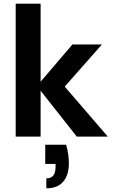

<svg xmlns="http://www.w3.org/2000/svg" viewBox="-20 -740 618 1040"><path d="M396 0 180 -274 372 -499H532L284 -218V-325L564 0ZM65 0V-720H200V0ZM231 280V226Q257 226 269 210.5Q281 195 281 163V148H225V44H338Q346 71 349.5 96Q353 121 353 144Q353 208 322.5 244Q292 280 231 280Z"/></svg>

Font: DM Sans 20pt
Style: Bold
Weight: 700
Version: Version 4.004;gftools[0.9.30]